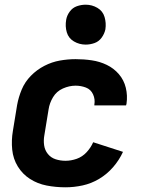

<svg xmlns="http://www.w3.org/2000/svg" viewBox="-20 -790 616 818"><path d="M259 8Q295 8 332 0Q369 -8 402.5 -28Q436 -48 462 -78Q488 -108 504 -143L377 -184Q367 -161 349 -141.5Q331 -122 307 -113.5Q283 -105 259 -105Q237 -105 217 -111.5Q197 -118 184 -134Q171 -150 168 -171Q165 -192 169 -214L187 -324Q191 -351 206 -376Q221 -401 248 -413Q275 -425 302 -425Q325 -425 346 -417Q367 -409 376.5 -388Q386 -367 382 -344V-341H517L519 -348Q524 -383 516 -416Q508 -449 486.5 -474Q465 -499 435 -513.5Q405 -528 371 -533Q337 -538 302 -538Q269 -538 235 -532Q201 -526 169 -509.5Q137 -493 111.5 -467Q86 -441 72.5 -408.5Q59 -376 53 -343L35 -233Q28 -192 32 -152.5Q36 -113 56 -80.5Q76 -48 108 -27.5Q140 -7 179 0.5Q218 8 259 8ZM345 -600Q364 -600 382.5 -606.5Q401 -613 413 -629.5Q425 -646 429 -665Q433 -692 425.5 -717.5Q418 -743 395 -756.5Q372 -770 345 -770Q326 -770 307.5 -763.5Q289 -757 277 -740.5Q265 -724 262 -706Q257 -678 264.5 -652.5Q272 -627 295 -613.5Q318 -600 345 -600Z"/></svg>

Font: Iosevka Sparkle Extrabold
Style: Italic
Weight: 800
Italic angle: -9°
Designer: Belleve Invis
Foundry: Belleve Invis
Version: Version 4.5.0; ttfautohint (v1.8.3)